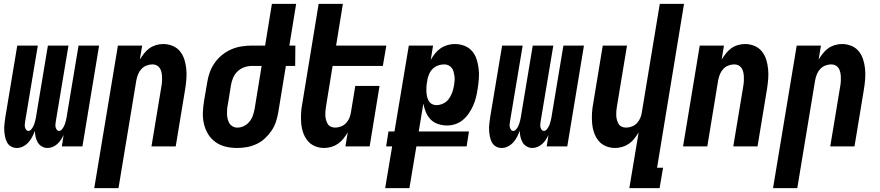

<svg xmlns="http://www.w3.org/2000/svg" viewBox="-20 -755 4540 990"><path d="M67 8Q50 8 36.5 0Q23 -8 16 -21.5Q9 -35 6 -50.5Q3 -66 2 -82.5Q1 -99 3 -115.5Q5 -132 7 -148L69 -520H175L110 -131Q109 -123 108 -115Q107 -107 108.5 -100Q110 -93 114.5 -86.5Q119 -80 127 -80Q135 -80 141 -87.5Q147 -95 151 -102.5Q155 -110 157.5 -118Q160 -126 162 -134Q164 -142 165.5 -150Q167 -158 168 -166L227 -520H333L268 -131Q267 -123 266 -115Q265 -107 266.5 -100Q268 -93 272.5 -86.5Q277 -80 285 -80Q293 -80 299 -87.5Q305 -95 309 -102.5Q313 -110 315.5 -118Q318 -126 320 -134Q322 -142 323.5 -150Q325 -158 326 -166L385 -520H491L405 0H299L308 -59Q302 -46 294 -34Q286 -22 275.5 -12.5Q265 -3 251.5 2.5Q238 8 225 8Q209 8 195.5 0Q182 -8 174.5 -21Q167 -34 163.5 -49.5Q160 -65 160 -81Q154 -65 146.5 -50Q139 -35 127 -21.5Q115 -8 99 0Q83 8 67 8Z M466 215 588 -520H713L701 -448Q711 -464 723 -479.5Q735 -495 750.5 -506Q766 -517 784.5 -522.5Q803 -528 821 -528Q847 -528 870 -518.5Q893 -509 908 -490.5Q923 -472 930.5 -448.5Q938 -425 940.5 -399.5Q943 -374 941 -348Q939 -322 935 -297L886 0H761L813 -314Q815 -325 815.5 -337Q816 -349 815.5 -360.5Q815 -372 812.5 -383Q810 -394 804 -403.5Q798 -413 788 -418Q778 -423 766 -423Q751 -423 735.5 -417Q720 -411 709 -399Q698 -387 692 -372Q686 -357 683 -341L591 215Z M1203 8Q1173 8 1144.5 1.5Q1116 -5 1092.5 -21.5Q1069 -38 1054 -62Q1039 -86 1032 -114.5Q1025 -143 1026 -173Q1027 -203 1032 -234L1049 -333Q1053 -359 1062.5 -384.5Q1072 -410 1088.5 -433Q1105 -456 1127.5 -473.5Q1150 -491 1175 -501.5Q1200 -512 1227 -516Q1254 -520 1280 -520H1347L1382 -735H1507L1472 -520H1503L1502 -415H1454L1415 -177Q1411 -152 1403 -127.5Q1395 -103 1380 -81Q1365 -59 1345.5 -41Q1326 -23 1302 -12Q1278 -1 1253 3.5Q1228 8 1203 8ZM1204 -97Q1221 -97 1237.5 -105Q1254 -113 1266 -127.5Q1278 -142 1284 -159.5Q1290 -177 1293 -194L1329 -415H1279Q1260 -415 1240.5 -408.5Q1221 -402 1205.5 -387.5Q1190 -373 1182 -354Q1174 -335 1171 -316L1155 -217Q1152 -204 1151 -191Q1150 -178 1150.5 -165.5Q1151 -153 1154 -141Q1157 -129 1163 -119Q1169 -109 1180 -103Q1191 -97 1204 -97Z M1652 8Q1626 8 1603.5 -1.5Q1581 -11 1566 -29.5Q1551 -48 1543 -71.5Q1535 -95 1533 -120.5Q1531 -146 1532.5 -172Q1534 -198 1539 -223L1623 -735H1748L1713 -520H1972L1954 -415H1695L1661 -206Q1659 -195 1658 -183Q1657 -171 1657.5 -159.5Q1658 -148 1661 -137Q1664 -126 1669.5 -116.5Q1675 -107 1685.5 -102Q1696 -97 1708 -97Q1723 -97 1738.5 -103Q1754 -109 1765 -121Q1776 -133 1782 -148Q1788 -163 1790 -179L1812 -312H1937L1886 0H1761L1773 -72Q1763 -56 1751 -40.5Q1739 -25 1723 -14Q1707 -3 1688.5 2.5Q1670 8 1652 8Z M1966 215 2002 0H1971L1983 -77H2014L2088 -520H2213L2201 -446Q2211 -464 2223.5 -479.5Q2236 -495 2252 -506Q2268 -517 2287 -522.5Q2306 -528 2325 -528Q2351 -528 2374.5 -519Q2398 -510 2414 -491.5Q2430 -473 2437.5 -449.5Q2445 -426 2448 -400.5Q2451 -375 2449 -349Q2447 -323 2443 -297L2442 -292Q2439 -271 2433.5 -250Q2428 -229 2419 -209Q2410 -189 2397 -170Q2384 -151 2366.5 -136.5Q2349 -122 2328 -115Q2307 -108 2286 -108Q2261 -108 2238.5 -115.5Q2216 -123 2200.5 -139Q2185 -155 2176 -176.5Q2167 -198 2163 -221L2139 -77H2398L2386 0H2127L2091 215ZM2231 -213Q2248 -213 2265 -221Q2282 -229 2293 -243.5Q2304 -258 2310.5 -275Q2317 -292 2320 -309L2321 -314Q2323 -326 2324 -338Q2325 -350 2323.5 -361.5Q2322 -373 2319 -384.5Q2316 -396 2309.5 -404.5Q2303 -413 2293 -418Q2283 -423 2270 -423Q2255 -423 2239 -417.5Q2223 -412 2211 -400Q2199 -388 2192.5 -372.5Q2186 -357 2183 -341V-337Q2180 -324 2179 -310.5Q2178 -297 2178.5 -284.5Q2179 -272 2181.5 -259.5Q2184 -247 2190 -236Q2196 -225 2206.5 -219Q2217 -213 2231 -213Z M2567 8Q2550 8 2536.5 0Q2523 -8 2516 -21.5Q2509 -35 2506 -50.5Q2503 -66 2502 -82.5Q2501 -99 2503 -115.5Q2505 -132 2507 -148L2569 -520H2675L2610 -131Q2609 -123 2608 -115Q2607 -107 2608.5 -100Q2610 -93 2614.5 -86.5Q2619 -80 2627 -80Q2635 -80 2641 -87.5Q2647 -95 2651 -102.5Q2655 -110 2657.5 -118Q2660 -126 2662 -134Q2664 -142 2665.5 -150Q2667 -158 2668 -166L2727 -520H2833L2768 -131Q2767 -123 2766 -115Q2765 -107 2766.5 -100Q2768 -93 2772.5 -86.5Q2777 -80 2785 -80Q2793 -80 2799 -87.5Q2805 -95 2809 -102.5Q2813 -110 2815.5 -118Q2818 -126 2820 -134Q2822 -142 2823.5 -150Q2825 -158 2826 -166L2885 -520H2991L2905 0H2799L2808 -59Q2802 -46 2794 -34Q2786 -22 2775.5 -12.5Q2765 -3 2751.5 2.5Q2738 8 2725 8Q2709 8 2695.5 0Q2682 -8 2674.5 -21Q2667 -34 2663.5 -49.5Q2660 -65 2660 -81Q2654 -65 2646.5 -50Q2639 -35 2627 -21.5Q2615 -8 2599 0Q2583 8 2567 8Z M3225 215 3273 -72Q3263 -56 3251 -40.5Q3239 -25 3223 -14Q3207 -3 3188.5 2.5Q3170 8 3152 8Q3126 8 3103.5 -1.5Q3081 -11 3066 -29.5Q3051 -48 3043 -71.5Q3035 -95 3033 -120.5Q3031 -146 3032.5 -172Q3034 -198 3039 -223L3088 -520H3213L3161 -206Q3159 -195 3158 -183Q3157 -171 3157.5 -159.5Q3158 -148 3161 -137Q3164 -126 3169.5 -116.5Q3175 -107 3185.5 -102Q3196 -97 3208 -97Q3223 -97 3238.5 -103Q3254 -109 3265 -121Q3276 -133 3282 -148Q3288 -163 3290 -179L3382 -735H3507L3368 110H3399L3381 215Z M3502 0 3588 -520H3713L3701 -448Q3711 -464 3723 -479.5Q3735 -495 3750.5 -506Q3766 -517 3784.5 -522.5Q3803 -528 3821 -528Q3847 -528 3870 -518.5Q3893 -509 3908 -490.5Q3923 -472 3930.5 -448.5Q3938 -425 3940.5 -399.5Q3943 -374 3941 -348Q3939 -322 3935 -297L3886 0H3761L3813 -314Q3815 -325 3815.5 -337Q3816 -349 3815.5 -360.5Q3815 -372 3812.5 -383Q3810 -394 3804 -403.5Q3798 -413 3788 -418Q3778 -423 3766 -423Q3751 -423 3735.5 -417Q3720 -411 3709 -399Q3698 -387 3692 -372Q3686 -357 3683 -341L3627 0Z M3966 215 4088 -520H4213L4201 -448Q4211 -464 4223 -479.5Q4235 -495 4250.5 -506Q4266 -517 4284.5 -522.5Q4303 -528 4321 -528Q4347 -528 4370 -518.5Q4393 -509 4408 -490.5Q4423 -472 4430.5 -448.5Q4438 -425 4440.5 -399.5Q4443 -374 4441 -348Q4439 -322 4435 -297L4386 0H4261L4313 -314Q4315 -325 4315.5 -337Q4316 -349 4315.5 -360.5Q4315 -372 4312.5 -383Q4310 -394 4304 -403.5Q4298 -413 4288 -418Q4278 -423 4266 -423Q4251 -423 4235.5 -417Q4220 -411 4209 -399Q4198 -387 4192 -372Q4186 -357 4183 -341L4091 215Z"/></svg>

Font: Iosevka Extrabold
Style: Italic
Weight: 800
Italic angle: -9°
Monospace: yes
Designer: Belleve Invis
Foundry: Belleve Invis
Version: Version 32.5.0; ttfautohint (v1.8.4)